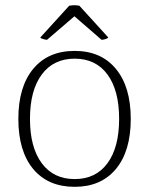

<svg xmlns="http://www.w3.org/2000/svg" viewBox="-20 -711 577 743"><path d="M269 12Q166 12 108.5 -57Q51 -126 51 -251Q51 -375 108.5 -444.5Q166 -514 269 -514Q371 -514 428.5 -444.5Q486 -375 486 -251Q486 -126 428.5 -57Q371 12 269 12ZM269 -18Q351 -18 396 -79.5Q441 -141 441 -251Q441 -361 396 -422.5Q351 -484 269 -484Q187 -484 141.5 -422.5Q96 -361 96 -251Q96 -141 141.5 -79.5Q187 -18 269 -18ZM162 -557Q158 -557 148 -559.5Q138 -562 136 -566L248 -689Q254 -690 261 -690.5Q268 -691 274.5 -690.5Q281 -690 287 -689L399 -566Q396 -562 387.5 -559.5Q379 -557 373 -557L268 -648Z"/></svg>

Font: Arima ExtraLight
Style: Regular
Weight: 250
Designer: Joana Correia and Natanael Gama
Foundry: NDISCOVER
Version: Version 1.101;gftools[0.9.23]